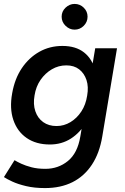

<svg xmlns="http://www.w3.org/2000/svg" viewBox="-24 -746 636 978"><path d="M205 212Q151 212 109 202Q67 192 39 179Q11 166 -4 156L50 70Q63 78 84.5 88Q106 98 136.5 106Q167 114 207 114Q273 114 322 74Q371 34 385 -50L461 -500H572L497 -51Q483 34 444 93Q405 152 345 182Q285 212 205 212ZM230 -10Q160 -10 112 -43Q64 -76 44 -135Q24 -194 38 -271Q51 -345 87 -398.5Q123 -452 176 -482Q229 -512 294 -512Q362 -512 404 -479Q446 -446 460.5 -387.5Q475 -329 462 -253Q449 -180 416.5 -125Q384 -70 337 -40Q290 -10 230 -10ZM264 -104Q302 -104 335 -124Q368 -144 390.5 -178.5Q413 -213 420 -259Q428 -304 416.5 -338.5Q405 -373 379 -393Q353 -413 314 -413Q274 -413 240 -393Q206 -373 182.5 -339Q159 -305 152 -260Q144 -215 156 -179.5Q168 -144 196 -124Q224 -104 264 -104ZM356 -595Q330 -595 310 -614.5Q290 -634 290 -661Q290 -688 310 -707Q330 -726 356 -726Q383 -726 402.5 -707Q422 -688 422 -661Q422 -634 402.5 -614.5Q383 -595 356 -595Z"/></svg>

Font: Figtree SemiBold
Style: Italic
Weight: 600
Italic angle: -9.5°
Foundry: Erik Kennedy
Version: Version 2.001;gftools[0.9.30]